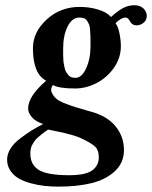

<svg xmlns="http://www.w3.org/2000/svg" viewBox="-20 -465 573 723"><path d="M161.1 22.9 149.9 30.8Q140.1 37.6 136.7 40.5L125 50.8Q116.2 57.6 112.3 63.2Q108.4 68.8 103.3 76.9Q98.1 85 96.2 94Q94.2 103 94.2 112.8Q94.2 155.8 126.7 175.3Q159.2 194.8 240.2 194.8Q301.8 194.8 326.9 176.8Q352.1 158.7 352.1 127Q352.1 101.1 338.6 87.6Q325.2 74.2 282.2 54.2Q270.5 48.8 250.7 43.2Q231 37.6 216.8 34.4Q202.6 31.2 182.1 27.1Q161.6 22.9 161.1 22.9ZM435.1 -291Q435.1 -246.6 408.7 -209.2Q382.3 -171.9 343 -151.9Q303.7 -131.8 263.2 -131.8Q201.2 -131.8 179.2 -145Q168.9 -129.9 174.6 -117.2Q180.2 -104.5 189.9 -95.2Q199.7 -85.9 220.9 -77.1Q242.2 -68.4 263.4 -61.8Q284.7 -55.2 312.5 -47.4Q320.8 -44.9 325.2 -43.9Q384.3 -27.3 415.5 11.2Q446.8 49.8 446.8 100.1Q446.8 147.9 412.6 179.7Q378.4 211.4 324.7 224.6Q271 237.8 199.2 237.8Q172.9 237.8 147.9 235.1Q123 232.4 96.7 225.3Q70.3 218.3 51 207.3Q31.7 196.3 19.3 178Q6.8 159.7 6.8 136.2Q6.8 115.2 19.3 95Q31.7 74.7 55.9 56.4Q80.1 38.1 97.4 27.3Q114.7 16.6 142.1 2Q113.3 -7.8 99.6 -24.2Q85.9 -40.5 85.9 -56.2Q85.9 -102.5 153.8 -161.1Q104 -187 104 -283.2Q104 -344.2 155.8 -391.6Q207.5 -439 279.8 -439Q315.9 -439 349.1 -429.2Q382.3 -419.4 397.9 -400.9Q424.3 -424.8 444.3 -435.1Q464.4 -445.3 485.4 -445.3Q507.8 -445.3 520.3 -433.1Q532.7 -420.9 532.7 -404.8Q532.7 -389.6 521 -379.6Q509.3 -369.6 494.1 -369.6Q491.2 -369.6 488.3 -370.1Q485.4 -370.6 483.4 -371.3Q481.4 -372.1 479.5 -374L475.6 -376.5Q474.6 -377.4 472.9 -379.6Q471.2 -381.8 470.7 -382.8L468.8 -385.7Q466.8 -388.7 466.8 -389.2Q460.9 -398.9 452.1 -398.9Q437.5 -398.9 415 -377.9Q424.8 -364.7 429.9 -339.4Q435.1 -314 435.1 -291ZM320.8 -291V-295.4Q320.8 -316.4 320.6 -326.2Q320.3 -335.9 319.3 -350.8Q318.4 -365.7 315.7 -372.1Q313 -378.4 308.3 -386Q303.7 -393.6 296.4 -396.2Q289.1 -398.9 278.8 -398.9Q251.5 -398.9 234.6 -365.2Q217.8 -331.5 217.8 -282.2V-263.7Q217.8 -257.3 218.3 -244.9Q218.8 -232.4 220 -225.8Q221.2 -219.2 223.4 -209.2Q225.6 -199.2 229 -193.8Q232.4 -188.5 237.1 -182.6Q241.7 -176.8 248.5 -174.3Q255.4 -171.9 264.2 -171.9Q288.1 -171.9 304.4 -207.8Q320.8 -243.7 320.8 -291Z"/></svg>

Font: Linux Libertine G
Style: Semibold Italic
Weight: 600
Italic angle: -11.5°
Designer: Philipp H. Poll
Foundry: Philipp H. Poll
Version: Version 5.1.1